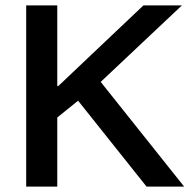

<svg xmlns="http://www.w3.org/2000/svg" viewBox="-20 -695 713 715"><path d="M77.5 0V-675H193.3V-374.2H196.7L514.2 -675H657.5L355 -390L665.8 0H525.8L270.8 -320L193.3 -257.5V0Z"/></svg>

Font: Funnel Display Medium
Style: Regular
Weight: 500
Designer: NORD ID, Kristian Moeller
Foundry: Dicotype
Version: Version 1.000